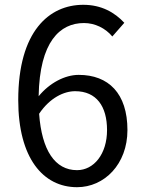

<svg xmlns="http://www.w3.org/2000/svg" viewBox="-20 -767 595 800"><path d="M301 13C415 13 511 -83 511 -225C511 -378 432 -455 308 -455C250 -455 186 -421 141 -366C145 -594 230 -671 330 -671C375 -671 419 -650 448 -615L498 -672C458 -715 403 -747 327 -747C185 -747 56 -637 56 -350C56 -108 160 13 301 13ZM293 -387C382 -387 426 -324 426 -225C426 -125 371 -58 301 -58C209 -58 154 -141 143 -293C188 -360 247 -387 293 -387Z"/></svg>

Font: Noto Sans JP
Style: Regular
Weight: 400
Designer: Ryoko NISHIZUKA  (kana, bopomofo & ideographs); Paul D. Hunt (Latin, Greek & Cyrillic); Sandoll Communications , Soo-you
Foundry: Adobe
Version: Version 2.002;hotconv 1.0.116;makeotfexe 2.5.65601